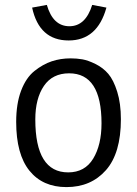

<svg xmlns="http://www.w3.org/2000/svg" viewBox="-20 -749 560 783"><path d="M258 -46Q124 -46 124 -262Q124 -347 159 -398.5Q194 -450 262 -450Q394 -450 394 -246Q394 -158 360 -102Q326 -46 258 -46ZM46 -252Q46 -120 100 -53Q154 14 251 14Q351 14 412 -55Q473 -124 473 -263Q473 -327 458 -375Q443 -423 421.5 -448Q400 -473 369.5 -488Q339 -503 316 -507Q293 -511 268 -511Q227 -511 191 -499Q155 -487 120.5 -459.5Q86 -432 66 -379Q46 -326 46 -252ZM356 -729 414 -718Q377 -584 260 -584Q140 -584 111 -718L171 -729Q196 -642 263 -642Q329 -642 356 -729Z"/></svg>

Font: BreeCF
Style: Light
Weight: 300
Designer: Veronika Burian, Jos Scaglione
Foundry: TypeTogether
Version: Version 0.0.2